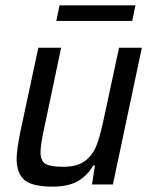

<svg xmlns="http://www.w3.org/2000/svg" viewBox="-20 -688 567 716"><path d="M42 -97Q42 -127 56 -197L123 -510H208L146 -216Q132 -153 131 -122Q131 -88 149.5 -77Q168 -66 216 -66Q269 -66 298 -88.5Q327 -111 341 -148.5Q355 -186 369 -254L424 -510H509L401 0H323L334 -71H328Q305 -32 269.5 -12Q234 8 176 8Q101 8 71.5 -16.5Q42 -41 42 -97ZM190 -610 202 -668H485L473 -610Z"/></svg>

Font: Saira Semi Condensed
Style: Italic
Weight: 400
Width: 4
Italic angle: -12°
Designer: Hector Gatti with collaboration of the Omnibus-Type team
Foundry: Omnibus-Type
Version: Version 1.001; ttfautohint (v1.8)